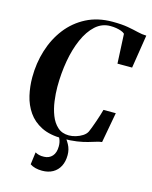

<svg xmlns="http://www.w3.org/2000/svg" viewBox="-141 -842 920 1165"><g transform="rotate(15 319.0 -260.0)"><path d="M307.5 10.5Q227.5 10.5 174.5 -16.2Q121.5 -43 90.8 -87.8Q60 -132.5 47.2 -187.8Q34.5 -243 34.5 -300.5Q34.5 -390 59.8 -471.2Q85 -552.5 134 -615.8Q183 -679 254.5 -715.8Q326 -752.5 418 -752.5Q477.5 -752.5 516 -745.5Q554.5 -738.5 582.5 -731.5Q610.5 -724.5 637.5 -724L604.5 -514.5H512.5L503.5 -700Q495 -708 481.2 -713Q467.5 -718 450.2 -721Q433 -724 412 -724Q359.5 -724 319.2 -687.5Q279 -651 251.5 -588.5Q224 -526 210.2 -447.5Q196.5 -369 196.5 -285Q196.5 -242.5 202.8 -195.8Q209 -149 224.8 -108.5Q240.5 -68 268.5 -42.8Q296.5 -17.5 339.5 -17.5Q360 -17.5 382.8 -24.2Q405.5 -31 424.5 -43.2Q443.5 -55.5 451.5 -72Q456 -81.5 463.2 -100.5Q470.5 -119.5 478.2 -142.2Q486 -165 492.8 -186.2Q499.5 -207.5 503 -221.5H580.5L545.5 -31Q530 -29.5 510 -23.2Q490 -17 462.5 -9Q435 -1 397.2 4.8Q359.5 10.5 307.5 10.5ZM295 -15.5 313.5 -13.5Q332.5 6.5 348.2 35.5Q364 64.5 364 100Q364 140.5 348.8 170Q333.5 199.5 305.2 215.5Q277 231.5 238 231.5Q215.5 231.5 195.8 226.5Q176 221.5 162 211.5L172 134Q182 140 196 143.8Q210 147.5 228.5 146.5Q260 145.5 279.2 124Q298.5 102.5 298.5 62Q298.5 36 289.5 16.5Q280.5 -3 272.5 -13.5Z"/></g></svg>

Font: Merriweather 144pt
Style: Bold Italic
Weight: 700
Italic angle: -7.8°
Version: Version 2.101